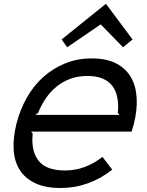

<svg xmlns="http://www.w3.org/2000/svg" viewBox="-20 -933 738 963"><path d="M645 -735 597 -696 486 -810H484L317 -696L289 -735L510 -913H512ZM651 -310Q648 -299 645.5 -291Q643 -283 640 -273H136L144 -263Q135 -177 173 -127.5Q211 -78 306 -78Q358 -78 405 -95.5Q452 -113 494 -146L543 -82Q486 -37 420.5 -13.5Q355 10 284 10Q207 10 156 -14.5Q105 -39 78.5 -81.5Q52 -124 48.5 -182.5Q45 -241 62 -310Q80 -382 114.5 -443Q149 -504 198 -547.5Q247 -591 308 -615.5Q369 -640 440 -640Q514 -640 562.5 -615Q611 -590 636.5 -546Q662 -502 665.5 -441.5Q669 -381 651 -310ZM579 -357 571 -367Q575 -407 569 -441Q563 -475 545 -500Q527 -525 495.5 -538.5Q464 -552 419 -552Q372 -552 333.5 -538Q295 -524 264 -499Q233 -474 210 -440Q187 -406 171 -367L157 -357Z"/></svg>

Font: TypoPRO Sinkin Sans
Style: 400 Italic
Weight: 400
Italic angle: -112°
Designer: Keith Bates
Foundry: K-Type
Version: Sinkin Sans (version 1.0)  by Keith Bates   •   © 2014   www